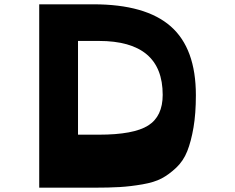

<svg xmlns="http://www.w3.org/2000/svg" viewBox="-20 -870 1091 891"><path d="M162 1V-850H413Q656 -850 772.5 -747.5Q889 -645 889 -428Q889 -343 878 -278.5Q867 -214 849 -168.5Q831 -123 797.5 -91.5Q764 -60 730 -42Q696 -24 641 -14.5Q586 -5 536.5 -2Q487 1 413 1ZM342 -245H439Q600 -245 667.5 -287.5Q735 -330 735 -430Q735 -680 439 -680H342Z"/></svg>

Font: OpenDyslexic
Style: Bold
Weight: 800
Designer: Abbie Gonzalez
Version: Version 0.920;hotconv 1.0.109;makeotfexe 2.5.65596